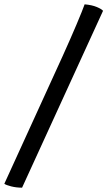

<svg xmlns="http://www.w3.org/2000/svg" viewBox="-56 -773 496 887"><path d="M46 94Q19 94 -4.5 88Q-28 82 -36 76L233 -513Q271 -597 298 -661Q325 -725 335 -753Q369 -750 391.5 -740.5Q414 -731 420 -723Z"/></svg>

Font: Texturina 72pt 72pt ExtraBold
Style: Italic
Weight: 800
Italic angle: -11°
Designer: Guillermo Torres Carreño
Foundry: Omnibus-Type
Version: Version 1.002; ttfautohint (v1.8.3)